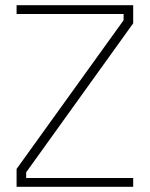

<svg xmlns="http://www.w3.org/2000/svg" viewBox="-20 -720 579 741"><path d="M44 -666V-700H494V-630L81 -55V-33H494V1H44V-68L457 -642V-666Z"/></svg>

Font: Titillium Web[RUS by Daymarius]
Style: Regular
Weight: 200
Designer: Cyrillization by Daymarius
Foundry: Cyrillization by Daymarius
Version: Version 1.002 September 11, 2018